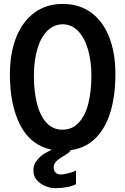

<svg xmlns="http://www.w3.org/2000/svg" viewBox="-20 -755 640 980"><path d="M446.5 -369Q446.5 -442.5 429.2 -502.2Q412 -562 378.8 -596.5Q345.5 -631 300.5 -631Q254.5 -631 221.2 -597.5Q188 -564 170.5 -504.5Q153 -445 153 -367.5Q153 -290 168.2 -228.2Q183.5 -166.5 216 -129.8Q248.5 -93 298.5 -93Q349 -93 382.2 -129.2Q415.5 -165.5 431 -227.5Q446.5 -289.5 446.5 -369ZM150.5 117Q150.5 89 161.5 72.8Q172.5 56.5 189 41.5Q202 29.5 243.5 9Q136 -13.5 83.2 -116.5Q30.5 -219.5 30.5 -375Q30.5 -484.5 63.2 -565.8Q96 -647 156.8 -691Q217.5 -735 300 -735Q383 -735 443.5 -692Q504 -649 536.5 -568Q569 -487 569 -376.5Q569 -270.5 545 -187.5Q521 -104.5 470 -52Q419 0.5 341 11.5Q337 19.5 327 26.8Q317 34 302 43L293 48.5Q281 56.5 274 62Q267 67.5 260.5 77.2Q254 87 254 99.5Q254 116.5 264 126Q274 135.5 290 135.5Q305.5 135.5 329.8 129.2Q354 123 368 116V185Q348.5 195.5 319.8 200.5Q291 205.5 261 205.5Q237.5 205.5 211.8 195Q186 184.5 168.2 164.2Q150.5 144 150.5 117Z"/></svg>

Font: JuliaMono SemiBold
Style: Regular
Weight: 600
Monospace: yes
Designer: cormullion
Foundry: corm
Version: Version 0.055; ttfautohint (v1.8.4)